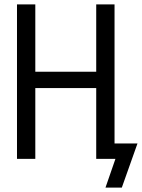

<svg xmlns="http://www.w3.org/2000/svg" viewBox="-20 -720 643 870"><path d="M416 -321H140V0H57V-700H140V-395H416V-700H499V-70H603L532 130H458L503 0H416Z"/></svg>

Font: PT Mono
Style: Regular
Weight: 400
Monospace: yes
Designer: A.Korolkova, I.Chaeva
Foundry: ParaType Ltd
Version: Version 1.001W OFL